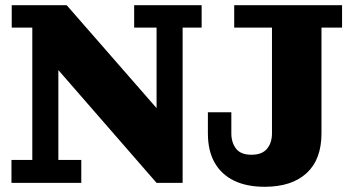

<svg xmlns="http://www.w3.org/2000/svg" viewBox="-20 -702 1350 737"><path d="M581 0 204 -433 236 -682 581 -287ZM24 0V-88H104V-596H25V-682H236L204 -433V-88H292V0ZM581 0 577 -287H581V-596H495V-682H754V-596H681V0ZM996 15Q927 15 878.5 -8.5Q830 -32 804 -77.5Q778 -123 778 -190V-271H868V-190Q868 -155 886 -131.5Q904 -108 945 -108Q986 -108 1005 -131Q1024 -154 1024 -190V-596H879V-682H1293V-596H1214V-190Q1214 -90 1157 -37.5Q1100 15 996 15Z"/></svg>

Font: Montagu Slab
Style: Bold
Weight: 700
Designer: Florian Karsten
Foundry: Florian Karsten
Version: Version 1.000